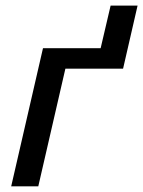

<svg xmlns="http://www.w3.org/2000/svg" viewBox="-20 -658 506 678"><path d="M19.5 0 131.8 -487.8H335.4L370.6 -638.2H465.8L414.6 -415.5H210.9L115.2 0Z"/></svg>

Font: HK Grotesk Medium Italic
Style: Regular
Weight: 500
Italic angle: -13°
Designer: Alfredo Marco Pradil and Stefan Peev
Foundry: Hanken Design Co.
Version: Version 1.000;PS 001.000;hotconv 1.0.88;makeotf.lib2.5.64775